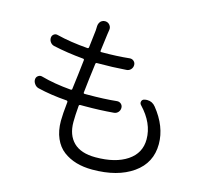

<svg xmlns="http://www.w3.org/2000/svg" viewBox="-115 -909 1130 1075"><g transform="rotate(15 449.5 -371.5)"><path d="M680.7 -379.9Q671.9 -388.7 674.8 -400.4Q677.7 -412.1 690.4 -415Q699.2 -417 707 -417Q736.3 -417 755.9 -392.6Q833 -296.9 833 -195.3Q833 -85.9 744.1 -23.4Q655.3 39.1 508.8 39.1Q458 39.1 416 26.9Q374 14.6 340.8 -10.3Q307.6 -35.2 288.6 -78.6Q269.5 -122.1 269.5 -179.7Q269.5 -217.8 277.3 -290Q277.3 -296.9 270.5 -297.9Q177.7 -304.7 101.6 -323.2Q86.9 -327.1 78.1 -339.8Q69.3 -351.6 69.3 -364.3Q69.3 -379.9 81.1 -387.7Q91.8 -395.5 104.5 -391.6Q181.6 -370.1 277.3 -362.3Q285.2 -362.3 285.2 -369.1Q289.1 -397.5 295.9 -454.6Q302.7 -511.7 305.7 -540Q306.6 -546.9 299.8 -547.9Q204.1 -556.6 125 -574.2Q111.3 -577.1 102.5 -588.9Q93.8 -600.6 94.7 -615.2Q95.7 -627.9 106 -635.3Q116.2 -642.6 128.9 -638.7Q207 -619.1 307.6 -611.3Q314.5 -611.3 315.4 -618.2Q325.2 -703.1 327.1 -718.8Q328.1 -733.4 328.1 -744.1Q329.1 -760.7 339.8 -772.5Q350.6 -782.2 365.2 -782.2Q366.2 -782.2 367.2 -782.2Q382.8 -781.2 392.6 -768.6Q402.3 -755.9 399.4 -740.2Q397.5 -730.5 395.5 -714.8Q391.6 -680.7 382.8 -616.2Q381.8 -609.4 388.7 -609.4Q478.5 -609.4 551.8 -617.2Q565.4 -618.2 575.2 -609.4Q585 -600.6 585 -586.9Q585 -572.3 575.2 -561.5Q565.4 -550.8 550.8 -549.8Q472.7 -543.9 381.8 -543.9H380.9Q374 -543.9 373 -537.1Q360.4 -441.4 352.5 -366.2Q351.6 -359.4 359.4 -359.4H372.1Q473.6 -359.4 544.9 -367.2Q558.6 -368.2 568.4 -359.4Q578.1 -350.6 578.1 -336.9Q578.1 -322.3 568.4 -311.5Q558.6 -300.8 543.9 -299.8Q464.8 -293 380.9 -293H352.5Q344.7 -293 343.8 -286.1Q338.9 -228.5 338.9 -191.4Q338.9 -116.2 381.3 -74.2Q423.8 -32.2 508.8 -32.2Q624 -32.2 691.9 -77.6Q759.8 -123 759.8 -203.1Q759.8 -296.9 680.7 -379.9Z"/></g></svg>

Font: Gen Jyuu Gothic P Normal
Style: Regular
Weight: 300
Designer: [Source Han Sans]
Ryoko NISHIZUKA  (kana & ideographs); Paul D. Hunt (Latin, Greek & Cyrillic); Wenlong ZHANG  (bopomofo
Version: Version 1.002.20150607